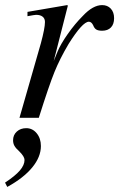

<svg xmlns="http://www.w3.org/2000/svg" viewBox="-21 -467 472 761"><path d="M132.8 0H56.2L141.1 -295.9Q157.2 -355.5 157.2 -379.9Q157.2 -393.6 147.9 -400.9Q138.7 -408.2 122.1 -408.2Q116.7 -408.2 87.9 -402.8V-419.9Q196.3 -438 245.1 -446.8L248 -444.8L191.9 -225.1L207 -262.2Q219.2 -292 247.6 -332.3Q275.9 -372.6 307.1 -403.8Q347.2 -446.8 383.8 -446.8Q404.8 -446.8 418 -432.9Q431.2 -418.9 431.2 -395Q431.2 -371.1 418.7 -358.2Q406.2 -345.2 383.8 -345.2Q368.7 -345.2 360.8 -349.9Q353 -354.5 348.1 -367.2Q341.3 -380.9 331.1 -380.9Q306.2 -380.9 251 -293Q216.3 -234.4 195.1 -182.1Q173.8 -129.9 132.8 0ZM7.8 273.9 -1 256.8Q39.6 230 57.9 208.5Q76.2 187 76.2 167Q76.2 153.8 56.2 133.8Q42 121.1 36.4 111.3Q30.8 101.6 30.8 88.9Q30.8 67.9 45.7 54.4Q60.5 41 83 41Q107.9 41 124.5 61.3Q141.1 81.5 141.1 111.8Q141.1 154.8 106.9 196.5Q72.8 238.3 7.8 273.9Z"/></svg>

Font: Accordance
Style: Italic
Weight: 400
Italic angle: -11°
Version: Version 1.2 (build January 31, 2020) Miklal Software Solutio